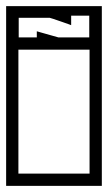

<svg xmlns="http://www.w3.org/2000/svg" viewBox="-40 -606 352 626"><path d="M292 -249Q292 -228.5 292 -204.2Q292 -180 292 -153.8Q292 -127.5 292 -100.8Q292 -74 292 -48.5Q292 -23 292 0Q292 0 276.2 0Q260.5 0 237.2 0Q214 0 190.8 0Q167.5 0 151.8 0Q136 0 136 0Q136 0 136 0Q136 0 136 0Q136 0 136 0Q136 0 136 0Q132.5 -7.5 132.5 -20Q132.5 -32.5 136 -40Q146.5 -40 159.5 -40Q172.5 -40 187.2 -40Q202 -40 218.5 -40Q235 -40 252 -40Q252 -40 252 -40Q252 -40 252 -40Q252 -40 252 -40Q252 -40 252 -40Q252 -40 252 -40Q252 -40 252 -40Q252 -40 252 -40Q252 -40 252 -40Q252 -40 252 -61Q252 -82 252 -113.2Q252 -144.5 252 -175.8Q252 -207 252 -228Q252 -249 252 -249ZM-20 -249H20Q20 -249 20 -228Q20 -207 20 -175.8Q20 -144.5 20 -113.2Q20 -82 20 -61Q20 -40 20 -40Q20 -40 20 -40Q20 -40 20 -40Q20 -40 20 -40Q20 -40 20 -40Q20 -40 20 -40Q20 -40 20 -40Q20 -40 20 -40Q20 -40 20 -40Q37.5 -40 53.8 -40Q70 -40 84.8 -40Q99.5 -40 112.5 -40Q125.5 -40 136 -40Q140 -32.5 140 -20Q140 -7.5 136 0Q136 0 136 0Q136 0 136 0Q136 0 136 0Q136 0 136 0Q136 0 120.2 0Q104.5 0 81.2 0Q58 0 34.8 0Q11.5 0 -4.2 0Q-20 0 -20 0Q-20 -23 -20 -48.5Q-20 -74 -20 -100.8Q-20 -127.5 -20 -153.8Q-20 -180 -20 -204.2Q-20 -228.5 -20 -249ZM-20 -358H20Q20 -330.5 20 -314Q20 -297.5 20 -282.2Q20 -267 20 -243Q20 -243 20 -243Q20 -243 20 -243Q20 -243 20 -243Q20 -243 20 -243Q20 -218 20 -205Q20 -192 20 -183.2Q20 -174.5 20 -162.8Q20 -151 20 -128H-20ZM292 -358V-128H252Q252 -151 252 -162.8Q252 -174.5 252 -183.2Q252 -192 252 -205Q252 -218 252 -243Q252 -243 252 -243Q252 -243 252 -243Q252 -243 252 -243Q252 -243 252 -243Q252 -267 252 -282.2Q252 -297.5 252 -314Q252 -330.5 252 -358ZM292 -235H252Q252 -235 252 -256Q252 -277 252 -308.2Q252 -339.5 252 -370.8Q252 -402 252 -423Q252 -444 252 -444Q252 -444 252 -444Q252 -444 252 -444Q252 -444 252 -444Q252 -444 252 -444Q252 -444 252 -444Q252 -444 252 -444Q252 -444 252 -444Q252 -444 252 -444Q235 -444 218.5 -444Q202 -444 187.2 -444Q172.5 -444 159.5 -444Q146.5 -444 136 -444Q132.5 -451.5 132.5 -464Q132.5 -476.5 136 -484Q136 -484 136 -484Q136 -484 136 -484Q136 -484 136 -484Q136 -484 136 -484Q136 -484 151.8 -484Q167.5 -484 190.8 -484Q214 -484 237.2 -484Q260.5 -484 276.2 -484Q292 -484 292 -484Q292 -461 292 -435.5Q292 -410 292 -383.2Q292 -356.5 292 -330.2Q292 -304 292 -279.8Q292 -255.5 292 -235ZM-20 -235Q-20 -255.5 -20 -279.8Q-20 -304 -20 -330.2Q-20 -356.5 -20 -383.2Q-20 -410 -20 -435.5Q-20 -461 -20 -484Q-20 -484 -4.2 -484Q11.5 -484 34.8 -484Q58 -484 81.2 -484Q104.5 -484 120.2 -484Q136 -484 136 -484Q136 -484 136 -484Q136 -484 136 -484Q136 -484 136 -484Q136 -484 136 -484Q140 -476.5 140 -464Q140 -451.5 136 -444Q125.5 -444 112.5 -444Q99.5 -444 84.8 -444Q70 -444 53.8 -444Q37.5 -444 20 -444Q20 -444 20 -444Q20 -444 20 -444Q20 -444 20 -444Q20 -444 20 -444Q20 -444 20 -444Q20 -444 20 -444Q20 -444 20 -444Q20 -444 20 -444Q20 -444 20 -423Q20 -402 20 -370.8Q20 -339.5 20 -308.2Q20 -277 20 -256Q20 -235 20 -235ZM195 -456H81H-20Q-20 -456 -20 -469.2Q-20 -482.5 -20 -501.8Q-20 -521 -20 -540.2Q-20 -559.5 -20 -572.8Q-20 -586 -20 -586Q-20 -586 -20 -586Q-20 -586 -20 -586Q-20 -586 -2.5 -586Q15 -586 38.5 -586Q62 -586 80.2 -586Q98.5 -586 100 -586Q100 -586 109.2 -586Q118.5 -586 130.5 -586Q142.5 -586 151.8 -586Q161 -586 161 -586Q161 -586 161 -586Q161 -586 161 -586Q161 -586 161 -586Q161 -586 161 -586H292Q292 -586 292 -586Q292 -586 292 -586Q292 -552.5 292 -532.8Q292 -513 292 -496.5Q292 -480 292 -456Q292 -456 282.2 -456Q272.5 -456 258 -456Q243.5 -456 229 -456Q214.5 -456 204.8 -456Q195 -456 195 -456ZM168 -479Q168 -479 180.5 -479Q193 -479 209.5 -479Q226 -479 238.5 -479Q251 -479 251 -479Q251 -491.5 251 -502Q251 -512.5 251 -524.8Q251 -537 251 -555Q251 -555 251 -555Q251 -555 251 -555H192Q192 -555 192 -555Q192 -555 192 -555Q192 -547.5 192 -540Q192 -532.5 192 -524Q192 -524 192 -524Q192 -524 192 -524Q192 -524 181.8 -527.8Q171.5 -531.5 157.8 -536.2Q144 -541 133.5 -544.5Q123 -548 122 -548Q120.5 -548 105 -548Q89.5 -548 70 -548Q50.5 -548 35.8 -548Q21 -548 21 -548Q21 -548 21 -548Q21 -548 21 -548Q21 -548 21 -537.5Q21 -527 21 -513.5Q21 -500 21 -489.5Q21 -479 21 -479H80Q80 -479 80 -479Q80 -479 80 -479Q80 -491 80 -496.2Q80 -501.5 80 -502.8Q80 -504 80 -504Q80 -504 93.2 -500.2Q106.5 -496.5 124 -491.5Q141.5 -486.5 154.8 -482.8Q168 -479 168 -479Z"/></svg>

Font: Honk
Style: Regular
Weight: 400
Designer: Noopur Datye & Yesha Goshar
Foundry: Ek Type
Version: Version 1.000